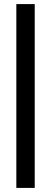

<svg xmlns="http://www.w3.org/2000/svg" viewBox="-20 -780 250 940"><path d="M60 140V-760H150V140Z"/></svg>

Font: Tektur SemiCondensed
Style: Regular
Weight: 400
Width: 4
Designer: Adam Jagosz
Foundry: Adam Jagosz
Version: Version 1.005;gftools[0.9.30]